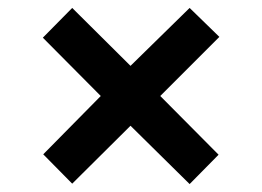

<svg xmlns="http://www.w3.org/2000/svg" viewBox="-20 -566 661 484"><path d="M309 -249 162 -103 89 -177 234 -324 88 -471 162 -546 309 -400 458 -546 533 -473 384 -324 531 -176 458 -102Z"/></svg>

Font: Noto Sans Bengali UI
Style: Bold
Weight: 700
Designer: Jelle Bosma - Monotype Design Team
Foundry: Monotype Imaging Inc.
Version: Version 2.003; ttfautohint (v1.8.4.7-5d5b)